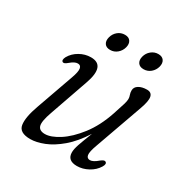

<svg xmlns="http://www.w3.org/2000/svg" viewBox="-150 -758 866 894"><g transform="rotate(30 283.0 -311.0)"><path d="M485.5 -76Q498 -69.5 486 -49.5Q470 -23 440.5 -7Q411 9 380.5 9Q329 9 329 -35Q329 -52.5 338 -78.8Q347 -105 367 -156Q328 -95 285.5 -59Q243 -23 202.5 -7Q162 9 129.5 9Q71 9 65 -29.5Q59 -68 84.5 -138.5L155 -337.5Q168.5 -375 165.5 -391Q162.5 -407 147 -407Q138 -407 128.5 -402.2Q119 -397.5 105.5 -386Q90.5 -373 82.5 -377Q71.5 -383 82 -403.5Q97 -430 125.5 -446.2Q154 -462.5 185.5 -462.5Q265 -462.5 225.5 -351L153.5 -145Q133.5 -89 140 -67.2Q146.5 -45.5 177 -45.5Q209 -45.5 252.8 -73.5Q296.5 -101.5 338.5 -155.8Q380.5 -210 407 -288.5Q423 -336 428 -353.5Q433 -371 433 -381Q433 -391.5 429.2 -401.2Q425.5 -411 425.5 -423.5Q425.5 -441.5 442.8 -452Q460 -462.5 487 -462.5Q511 -462.5 515.8 -441.2Q520.5 -420 503 -372L413 -119.5Q397.5 -77.5 400.5 -61.2Q403.5 -45 419.5 -45Q436.5 -45 461.5 -67Q478 -80 485.5 -76ZM244.5 -536.5Q223 -536.5 214 -550Q205 -563.5 210.5 -584.5Q216 -605.5 232.2 -619Q248.5 -632.5 270 -632.5Q291 -632.5 300 -619Q309 -605.5 303.5 -584.5Q298 -564 281.8 -550.2Q265.5 -536.5 244.5 -536.5ZM424 -536.5Q403 -536.5 393.8 -550Q384.5 -563.5 390 -584.5Q395.5 -605.5 412 -619Q428.5 -632.5 449.5 -632.5Q470.5 -632.5 479.8 -619Q489 -605.5 483.5 -584.5Q478 -564 461.8 -550.2Q445.5 -536.5 424 -536.5Z"/></g></svg>

Font: Fraunces 9pt Soft Light
Style: Italic
Weight: 300
Italic angle: -16°
Version: Version 1.000;[0bf87f6ff]